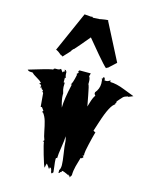

<svg xmlns="http://www.w3.org/2000/svg" viewBox="-167 -1267 1117 1392"><g transform="rotate(15 392.0 -570.5)"><path d="M291 -1156.7 338.9 -1152.8Q344.2 -1152.8 350.1 -1154.3L356 -1148.9Q375 -1148.9 410.2 -1151.9L409.2 -1152.8Q451.7 -1160.2 461.9 -1160.2L470.2 -1159.2L467.3 -1156.7L610.4 -878.4L552.7 -825.2L549.8 -827.1L542 -819.8Q523.9 -834.5 467.5 -900.6Q411.1 -966.8 378.4 -1007.3Q314.9 -930.2 281.7 -893.6L279.8 -894L265.6 -878.4L267.6 -876.5L215.3 -819.8L207.5 -827.1L204.1 -825.2Q203.1 -825.7 197.3 -830.3Q191.4 -835 186.8 -838.6Q182.1 -842.3 176.3 -846.7Q162.6 -855.5 157.7 -855.5ZM349.1 -1155.8Q349.1 -1155.8 351.1 -1155.8L350.1 -1154.3Q350.1 -1155.3 349.1 -1155.8ZM347.7 -1156.7 349.1 -1155.8Q347.7 -1155.8 347.7 -1156.7ZM360.4 18.6Q352.5 18.6 350.6 2V0Q346.7 -13.7 342.3 -18.6H333.5Q333 -14.6 333 -6.3Q332 -8.3 328.4 -12Q324.7 -15.6 324.7 -18.6L306.6 -41.5Q302.7 -32.2 298.8 -7.8Q290.5 -19 268.1 -96.7Q245.6 -174.3 245.6 -189H236.3L245.6 -199.7Q235.8 -223.1 228.5 -262.2Q221.2 -301.3 211.7 -335Q202.1 -368.7 183.6 -392.1H174.8L183.6 -403.8L167 -426.8H157.2L148.4 -527.8L139.6 -539.1Q142.6 -542 142.6 -544.7Q142.6 -547.4 135.7 -550.5Q128.9 -553.7 128.9 -556.9Q128.9 -560.1 131.3 -562.5H115.2L122.1 -573.2L113.3 -584.5H103L113.3 -596.2Q102.5 -608.4 74.5 -624.3Q46.4 -640.1 35.2 -652.3H23.9Q4.4 -652.3 -3.4 -663.1Q0 -663.6 45.9 -677.7Q174.8 -716.8 174.8 -710Q174.8 -723.1 195.8 -721.7Q219.2 -720.2 228.5 -731.4L245.6 -709L253.9 -719.7H263.2L253.9 -731.4H263.2L272 -719.7V-714.8Q272 -686.5 280.3 -675.3L272 -677.2V-641.1H280.3L279.8 -608.9Q279.8 -592.8 289.6 -562.5L289.1 -552.7Q289.1 -517.6 306.6 -460.9Q306.6 -523.9 333.5 -641.1H324.7Q336.4 -647 351.6 -719.7L346.7 -723.6L351.6 -731.4V-726.6L360.4 -743.2H351.6L360.4 -754.9H445.3L439 -731.4Q448.7 -719.7 448.7 -692.4V-675.3Q455.6 -667 468.3 -596.4Q481 -525.9 483.4 -516.6Q486.3 -524.9 492.2 -545.9Q504.9 -589.8 519 -606.9L510.3 -618.7V-630.4Q538.1 -663.1 538.1 -703.6Q538.1 -710 536.1 -731.4L526.9 -743.2L536.1 -734.9V-743.2L544.9 -754.9L554.2 -743.2V-731.4Q556.2 -731 568.1 -731Q580.1 -731 597.7 -743.2V-731.4Q644 -731.4 707.8 -705.8Q771.5 -680.2 786.6 -675.3L756.8 -663.1V-661.1L748 -663.1Q724.6 -657.2 714.8 -647.9Q705.1 -638.7 694.8 -626Q684.6 -613.3 678.7 -606.9V-596.2L669.9 -584.5H676.8Q639.6 -570.3 594.7 -429.7Q574.7 -365.7 571.8 -358.9L591.3 -347.7H587.4Q576.7 -310.5 563.7 -253.4Q550.8 -196.3 550.8 -182.1Q550.8 -168 551.8 -166H541.5L551.8 -154.8L541.5 -143.6H532.7Q530.3 -134.8 523.2 -110.6Q516.1 -86.4 513.2 -75.2Q503.9 -38.6 503.9 -7.8Q503.9 -4.4 498.5 2.4Q493.2 9.3 493.2 12.7L486.8 7.8Q490.7 3.9 493.2 3.4Q485.8 3.4 480 0L473.6 -7.8L477.1 0Q472.7 -2 462.4 -7.3Q440.9 -18.6 424.8 -18.6Q426.8 -16.6 426.8 -14.4Q426.8 -12.2 424.1 -9.3Q421.4 -6.3 418.9 -6.3Q416.5 -6.3 415 -7.8V-1.5L405.8 3.9L405.3 -18.6Q415 -31.2 415 -57.9Q415 -84.5 405.8 -143.1Q396.5 -201.7 396.5 -218.3Q396.5 -234.9 392.1 -250Q387.7 -265.1 387.2 -267.6Q387.2 -238.3 377.9 -182.6Q368.7 -127 368.7 -98.1H360.4L359.4 -86.9Q359.4 -69.8 364.5 -33.9Q369.6 2 370.1 16.1L368.7 7.8Z"/></g></svg>

Font: Butcherman
Style: Regular
Weight: 400
Version: Version 001.004